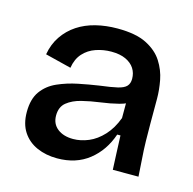

<svg xmlns="http://www.w3.org/2000/svg" viewBox="-67 -738 517 513"><g transform="rotate(15 192.0 -481.5)"><path d="M132 -293Q101 -293 76 -304Q51 -315 36.5 -337Q22 -359 22 -392Q22 -428 37.5 -449.5Q53 -471 79 -482.5Q105 -494 134.5 -500Q164 -506 191 -510Q223 -514 240 -518Q257 -522 264 -529.5Q271 -537 271 -550Q271 -566 263 -578.5Q255 -591 239 -598.5Q223 -606 199 -606Q177 -606 156.5 -599Q136 -592 122 -576.5Q108 -561 104 -536L32 -554Q37 -583 52 -605Q67 -627 89 -641.5Q111 -656 139 -663Q167 -670 199 -670Q250 -670 279.5 -655Q309 -640 324 -616.5Q339 -593 344 -566.5Q349 -540 349 -516V-448Q349 -425 349.5 -399.5Q350 -374 352 -348.5Q354 -323 355 -302H284Q283 -321 282 -346.5Q281 -372 280 -396H271Q255 -349 219.5 -321Q184 -293 132 -293ZM160 -354Q181 -354 202.5 -363Q224 -372 242.5 -392Q261 -412 272 -442V-496L291 -495Q279 -483 255.5 -477Q232 -471 205.5 -467.5Q179 -464 155 -458Q131 -452 115.5 -439.5Q100 -427 100 -403Q100 -380 116.5 -367Q133 -354 160 -354Z"/></g></svg>

Font: Bricolage Grotesque 36pt
Style: Regular
Weight: 400
Designer: Mathieu Triay
Foundry: Atelier Triay
Version: Version 1.001;gftools[0.9.33.dev8+g029e19f]